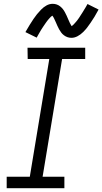

<svg xmlns="http://www.w3.org/2000/svg" viewBox="-20 -985 536 1005"><path d="M15 0H317V-60H203L305 -676H426V-735H124L125 -676H238L136 -60H15ZM354 -787Q370 -787 386 -795.5Q402 -804 415 -817Q428 -830 436 -840.5Q444 -851 454 -865.5Q464 -880 474.5 -897Q485 -914 496 -935L438 -964Q434 -956 430 -949.5Q426 -943 422 -936.5Q418 -930 414.5 -924Q411 -918 407.5 -913Q404 -908 401 -903Q398 -898 395 -893.5Q392 -889 389 -885Q386 -881 383.5 -877.5Q381 -874 378.5 -871.5Q376 -869 371.5 -863.5Q367 -858 363.5 -855Q360 -852 355 -848Q350 -856 346 -864Q342 -872 337.5 -883Q333 -894 329 -902.5Q325 -911 320 -920.5Q315 -930 309 -937.5Q303 -945 295 -951.5Q287 -958 277 -961.5Q267 -965 256 -965Q239 -965 223.5 -956.5Q208 -948 195 -934.5Q182 -921 173.5 -910.5Q165 -900 155.5 -886Q146 -872 135.5 -855Q125 -838 113 -817L172 -788Q176 -796 180 -802.5Q184 -809 187.5 -815.5Q191 -822 194.5 -827.5Q198 -833 201.5 -838.5Q205 -844 208.5 -849Q212 -854 215 -858.5Q218 -863 220.5 -866.5Q223 -870 226 -874Q229 -878 231 -880.5Q233 -883 238 -888.5Q243 -894 246 -897Q249 -900 254 -903Q259 -897 263 -888.5Q267 -880 272 -869Q277 -858 280.5 -849.5Q284 -841 289.5 -831.5Q295 -822 300.5 -814.5Q306 -807 314.5 -800.5Q323 -794 333 -790.5Q343 -787 354 -787Z"/></svg>

Font: Iosevka Sparkle Light
Style: Italic
Weight: 300
Italic angle: -9°
Designer: Belleve Invis
Foundry: Belleve Invis
Version: Version 4.5.0; ttfautohint (v1.8.3)